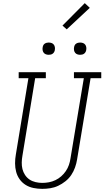

<svg xmlns="http://www.w3.org/2000/svg" viewBox="-20 -1195 665 1223"><path d="M249 8Q221 8 193.5 2.5Q166 -3 143.5 -17Q121 -31 105.5 -52.5Q90 -74 83 -100Q76 -126 76 -154.5Q76 -183 81 -211L161 -697H99V-735H272V-697H204L123 -204Q119 -182 118.5 -160Q118 -138 123 -118Q128 -98 139.5 -80.5Q151 -63 168 -51.5Q185 -40 206.5 -35Q228 -30 249 -30Q271 -30 292 -34Q313 -38 333 -47.5Q353 -57 370 -72Q387 -87 399.5 -105.5Q412 -124 419 -144.5Q426 -165 429 -186L514 -697H451V-735H625V-697H557L471 -179Q467 -154 458 -128.5Q449 -103 434 -80.5Q419 -58 397 -40.5Q375 -23 350.5 -11.5Q326 0 300 4Q274 8 249 8ZM490 -846Q481 -846 472.5 -849Q464 -852 458.5 -859Q453 -866 451.5 -875.5Q450 -885 452 -895Q453 -901 456 -907Q459 -913 465 -917Q471 -921 477.5 -922.5Q484 -924 490 -924Q500 -924 508.5 -921Q517 -918 522.5 -911Q528 -904 529.5 -894.5Q531 -885 529 -875Q528 -869 524.5 -863Q521 -857 515.5 -853Q510 -849 503.5 -847.5Q497 -846 490 -846ZM290 -846Q281 -846 272.5 -849Q264 -852 258.5 -859Q253 -866 251.5 -875.5Q250 -885 252 -895Q253 -901 256 -907Q259 -913 265 -917Q271 -921 277.5 -922.5Q284 -924 290 -924Q300 -924 308.5 -921Q317 -918 322.5 -911Q328 -904 329.5 -894.5Q331 -885 329 -875Q328 -869 324.5 -863Q321 -857 315.5 -853Q310 -849 303.5 -847.5Q297 -846 290 -846ZM405 -1008 378 -1032 520 -1175 552 -1145Z"/></svg>

Font: Iosevka Curly Slab XLtEx
Style: Italic
Weight: 200
Width: 7
Italic angle: -9°
Monospace: yes
Designer: Belleve Invis
Foundry: Belleve Invis
Version: Version 11.1.0; ttfautohint (v1.8.3)